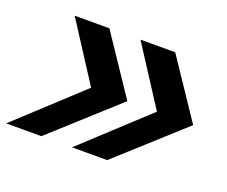

<svg xmlns="http://www.w3.org/2000/svg" viewBox="-103 -656 940 795"><g transform="rotate(20 367.0 -258.0)"><path d="M545 -516 718 -258 433 0H278L558 -259L392 -516ZM255 -516 428 -258 143 0H-12L268 -259L102 -516Z"/></g></svg>

Font: Red Hat Text
Style: Bold Italic
Weight: 700
Italic angle: -12°
Designer: Pentagram, MCKL
Foundry: Pentagram, MCKL
Version: Version 1.023; ttfautohint (v1.8.3)